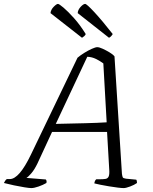

<svg xmlns="http://www.w3.org/2000/svg" viewBox="-47 -961 781 981"><path d="M113 0Q103 0 78 -4Q53 -8 24.5 -14Q-4 -20 -27 -26Q-25 -31 -20.5 -37.5Q-16 -44 -12 -46H3Q51 -46 111 -171L349 -666Q363 -678 383 -690.5Q403 -703 422 -711.5Q441 -720 450 -720Q460 -720 477.5 -712Q495 -704 512.5 -693.5Q530 -683 538 -673L576 -73Q578 -59 580.5 -54.5Q583 -50 597 -48L649 -43Q651 -42 652 -35.5Q653 -29 653 -26Q639 -16 617.5 -8Q596 0 585 0Q575 0 554.5 -2.5Q534 -5 510 -9Q486 -13 466 -17Q446 -21 435 -24Q437 -39 445 -45H460Q481 -45 492.5 -47Q504 -49 508.5 -60Q513 -71 511 -97L500 -287H219L144 -125Q129 -94 113 -75.5Q97 -57 88 -52L187 -44Q189 -42 190.5 -37.5Q192 -33 190 -26Q173 -16 150 -8Q127 0 113 0ZM238 -328Q327 -330 389 -331.5Q451 -333 498 -336L481 -637Q465 -649 444 -659.5Q423 -670 399 -671ZM372 -768 211 -894Q213 -912 227.5 -926.5Q242 -941 249 -941Q255 -941 277.5 -922Q300 -903 331 -868.5Q362 -834 391 -787Q389 -781 383 -776Q377 -771 372 -768ZM510 -768 350 -894Q351 -911 365 -926Q379 -941 388 -941Q396 -941 435 -899Q474 -857 529 -787Q528 -785 523 -778.5Q518 -772 510 -768Z"/></svg>

Font: Texturina Thin
Style: Italic
Weight: 100
Italic angle: -11°
Designer: Guillermo Torres Carreño
Foundry: Omnibus-Type
Version: Version 1.002; ttfautohint (v1.8.3)